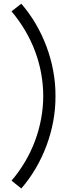

<svg xmlns="http://www.w3.org/2000/svg" viewBox="-20 -860 466 1059"><path d="M97.5 179.5C215 44.5 287.5 -145 286 -330C287.5 -515 215 -704.5 97.5 -839.5L43.5 -797.5C160 -659 218 -497 218.5 -330C218 -165 158.5 2.5 43.5 136.5Z"/></svg>

Font: Hauora
Style: Regular
Weight: 400
Designer: Mikhail Sharanda
Foundry: WCYS & Co.
Version: Version 1.010